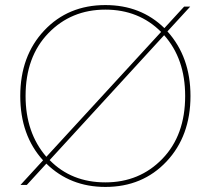

<svg xmlns="http://www.w3.org/2000/svg" viewBox="-20 -730 832 758"><path d="M732 -351Q732 -193 637.5 -92.5Q543 8 396 8Q257 8 163 -84L86 0H61L150 -97Q60 -196 60 -351Q60 -509 154.5 -609.5Q249 -710 396 -710Q536 -710 629 -619L707 -704H731L641 -606Q732 -505 732 -351ZM81 -351Q81 -206 163 -111L616 -604Q528 -692 396 -692Q261 -692 171 -599Q81 -506 81 -351ZM396 -10Q531 -10 621 -103Q711 -196 711 -351Q711 -498 628 -591L176 -98Q262 -10 396 -10Z"/></svg>

Font: SVN-Poppins Thin
Style: Regular
Weight: 100
Designer: Ninad Kale (Devanagari), Jonny Pinhorn (Latin)
Foundry: Indian Type Foundry
Version: Version 3.002 2017